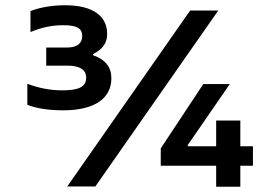

<svg xmlns="http://www.w3.org/2000/svg" viewBox="-20 -710 1047 731"><path d="M237 -460C266 -460 308 -454 308 -415C308 -380 282 -366 217 -366C172 -366 130 -374 84 -391V-311C122 -296 170 -290 221 -290C341 -290 404 -336 404 -412C404 -454 382 -483 334 -500V-504C372 -523 388 -547 388 -581C388 -650 332 -690 228 -690C178 -690 133 -682 96 -668V-588C142 -607 180 -614 221 -614C273 -614 293 -602 293 -573C293 -546 275 -529 235 -529H156V-460ZM236 0H343L811 -670H704ZM592 -79H803V1H895V-79H943V-153H895V-251H803V-153H695V-158L855 -390H754L592 -145Z"/></svg>

Font: LT Wave Medium
Style: Regular
Weight: 500
Designer: Daniel Lyons
Version: Version 2.5 (Glyphs App)